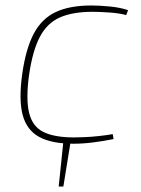

<svg xmlns="http://www.w3.org/2000/svg" viewBox="-20 -512 515 700"><path d="M239 -5 211 168H194L212 -5ZM313 -492Q341 -492 379 -488.5Q417 -485 447 -475L440 -457Q415 -464 378 -466.5Q341 -469 318 -469Q245 -469 198.5 -448.5Q152 -428 125.5 -378Q99 -328 86 -239Q74 -151 86 -101Q98 -51 138 -31Q178 -11 250 -11Q265 -11 289 -12Q313 -13 340.5 -16Q368 -19 391 -23L394 -5Q360 2 321.5 7Q283 12 248 12Q168 12 122.5 -13Q77 -38 62.5 -93.5Q48 -149 61 -242Q74 -334 103 -389Q132 -444 183 -468Q234 -492 313 -492Z"/></svg>

Font: Exo 2 Thin
Style: Italic
Weight: 250
Italic angle: -8°
Designer: Natanael Gama
Foundry: Natanael Gama
Version: Version 2.010